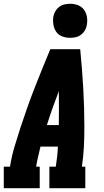

<svg xmlns="http://www.w3.org/2000/svg" viewBox="-30 -995 550 1015"><path d="M-10 0V-114H23Q31 -167 46.5 -219Q62 -271 79 -323Q96 -375 114.5 -427Q133 -479 153 -530.5Q173 -582 194 -633Q215 -684 236 -735H394Q399 -684 403 -633Q407 -582 410 -530.5Q413 -479 414.5 -427Q416 -375 416 -323Q416 -271 413.5 -219Q411 -167 403 -114H421V0H231V-114H265Q269 -140 272 -166.5Q275 -193 276 -220H184Q178 -193 171.5 -166.5Q165 -140 161 -114H180V0ZM218 -334H281Q282 -379 281.5 -424Q281 -469 281 -513Q264 -469 248 -424Q232 -379 218 -334ZM341 -795Q319 -795 299 -802.5Q279 -810 267.5 -826.5Q256 -843 252.5 -864Q249 -885 252 -907Q255 -922 262.5 -935.5Q270 -949 282.5 -958.5Q295 -968 310.5 -971.5Q326 -975 341 -975Q363 -975 382.5 -967.5Q402 -960 414 -943.5Q426 -927 429.5 -906Q433 -885 429 -863Q427 -848 419 -834.5Q411 -821 398.5 -811.5Q386 -802 371 -798.5Q356 -795 341 -795Z"/></svg>

Font: Iosevka Curly Slab Heavy
Style: Italic
Weight: 900
Italic angle: -9°
Monospace: yes
Designer: Belleve Invis
Foundry: Belleve Invis
Version: Version 22.1.2; ttfautohint (v1.8.4)